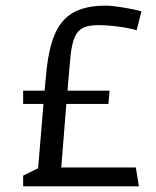

<svg xmlns="http://www.w3.org/2000/svg" viewBox="-20 -660 552 680"><path d="M461 -67 472 0H62V-38L115 -64L134 -292H62V-339H138L143 -393Q151 -485 174 -538.5Q197 -592 240.5 -616Q284 -640 355 -640Q375 -640 413 -634Q451 -628 481 -620L464 -553Q436 -561 397.5 -566Q359 -571 328 -571Q294 -571 274.5 -561.5Q255 -552 245 -529.5Q235 -507 230 -465L219 -339H368L364 -292H215L197 -67Z"/></svg>

Font: Changa Light
Style: Regular
Weight: 300
Designer: Eduardo Rodriguez Tunni
Foundry: Eduardo Rodriguez Tunni
Version: Version 2.002; ttfautohint (v1.5) -l 8 -r 50 -G 110 -x 14 -H